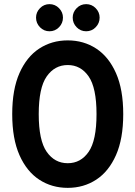

<svg xmlns="http://www.w3.org/2000/svg" viewBox="-20 -896 653 927"><path d="M39 -345Q39 -464 74 -543Q109 -622 169.5 -661.5Q230 -701 307 -701Q384 -701 444.5 -661.5Q505 -622 540 -543Q575 -464 575 -345Q575 -226 540 -147Q505 -68 444.5 -28.5Q384 11 307 11Q230 11 169.5 -28.5Q109 -68 74 -147Q39 -226 39 -345ZM167 -345Q167 -218 205.5 -163Q244 -108 307 -108Q370 -108 408 -163Q446 -218 446 -345Q446 -472 408 -527Q370 -582 307 -582Q244 -582 205.5 -527Q167 -472 167 -345ZM154 -811Q154 -837 173 -856.5Q192 -876 219 -876Q246 -876 265 -856.5Q284 -837 284 -811Q284 -784 265 -764.5Q246 -745 219 -745Q192 -745 173 -764.5Q154 -784 154 -811ZM331 -811Q331 -837 350 -856.5Q369 -876 396 -876Q423 -876 442 -856.5Q461 -837 461 -811Q461 -784 442 -764.5Q423 -745 396 -745Q369 -745 350 -764.5Q331 -784 331 -811Z"/></svg>

Font: Radio Canada Condensed SemiBold
Style: Regular
Weight: 600
Width: 3
Designer: Charles Daoud, Etienne Aubert Bonn, Alexandre Saumier Demers, Jacques Le Bailly
Foundry: Radio-Canada
Version: Version 2.104; ttfautohint (v1.8.4.7-5d5b);gftools[0.9.28.de